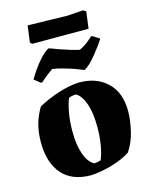

<svg xmlns="http://www.w3.org/2000/svg" viewBox="-125 -917 794 1010"><g transform="rotate(-15 272.0 -412.5)"><path d="M245 12Q140 12 86.5 -50.5Q33 -113 33 -223Q33 -280 46 -324.5Q59 -369 82 -406Q132 -434 193.5 -454Q255 -474 308 -476Q403 -476 461 -420.5Q519 -365 519 -264Q519 -217 505.5 -158Q492 -99 461 -53Q420 -26 360 -8.5Q300 9 245 12ZM276 -44Q285 -44 295.5 -46.5Q306 -49 312 -51Q324 -77 332.5 -123Q341 -169 341 -226Q341 -301 324 -351Q307 -401 277 -419Q255 -419 237 -412Q226 -387 217 -340.5Q208 -294 208 -236Q208 -161 226 -111Q244 -61 276 -44ZM115 -526 81 -553Q92 -572 110.5 -599Q129 -626 152 -651.5Q175 -677 200 -691Q207 -689 220 -684Q233 -679 249 -673Q275 -664 305.5 -654.5Q336 -645 357 -641Q376 -649 394.5 -662.5Q413 -676 431 -693L438 -694L476 -670Q467 -655 451.5 -634Q436 -613 418.5 -591.5Q401 -570 384 -554Q367 -538 353 -532Q349 -533 336 -538.5Q323 -544 307 -550Q281 -559 247.5 -568.5Q214 -578 190 -581Q155 -557 122 -527ZM123 -736 113 -746 125 -836Q177 -835 235 -833.5Q293 -832 339 -831L426 -837L442 -828L430 -736Z"/></g></svg>

Font: Labrada ExtraBold
Style: Regular
Weight: 800
Designer: Mercedes Jáuregui
Foundry: Omnibus-Type Team
Version: Version 1.000; ttfautohint (v1.8.4.7-5d5b)